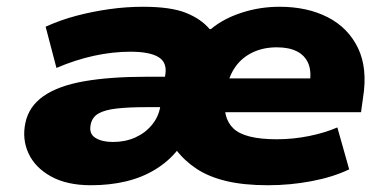

<svg xmlns="http://www.w3.org/2000/svg" viewBox="-20 -537 1146 568"><path d="M249 11Q178 11 131 -15Q84 -41 64.5 -83Q45 -125 55 -173Q65 -222 108.5 -252.5Q152 -283 228.5 -296.5Q305 -310 416 -310H498L484 -220H413Q361 -220 325.5 -216Q290 -212 271 -201Q252 -190 248 -167Q243 -141 262.5 -129Q282 -117 314 -117Q350 -117 379.5 -130Q409 -143 429 -167Q449 -191 454 -221L469 -316Q475 -352 449 -368Q423 -384 366 -384Q313 -384 258 -372Q203 -360 147 -336L115 -458Q159 -478 206.5 -490.5Q254 -503 304 -510Q354 -517 403 -517Q485 -517 530 -499Q575 -481 600 -451H604Q641 -482 695 -499.5Q749 -517 807 -517Q889 -517 949.5 -486Q1010 -455 1039 -395Q1068 -335 1054 -248L1048 -205H612L628 -305H916L896 -290Q902 -326 892 -349.5Q882 -373 858.5 -385Q835 -397 799 -397Q759 -397 727.5 -382Q696 -367 676.5 -339.5Q657 -312 650 -273L647 -253Q637 -189 670.5 -157Q704 -125 799 -125Q847 -125 894 -134.5Q941 -144 978 -160L1013 -36Q965 -13 901.5 -1Q838 11 773 11Q701 11 649 -1.5Q597 -14 561 -38Q525 -62 501 -94H506Q479 -60 440 -36Q401 -12 353 -0.5Q305 11 249 11Z"/></svg>

Font: Nunito Sans 7pt SemiExpanded Black
Style: Italic
Weight: 900
Width: 6
Italic angle: -9°
Designer: Vernon Adams
Foundry: Vernon Adams
Version: Version 3.101;gftools[0.9.27]